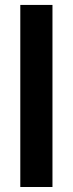

<svg xmlns="http://www.w3.org/2000/svg" viewBox="-20 -747 290 767"><path d="M61.1 -727.3V0H189.6V-727.3Z"/></svg>

Font: Riot Sans 2.0
Style: Bold
Weight: 600
Designer: Rasmus Andersson
Foundry: rsms
Version: Version 3.006;hotconv 1.0.109;makeotfexe 2.5.65596